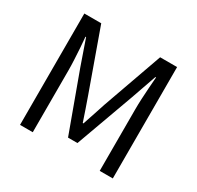

<svg xmlns="http://www.w3.org/2000/svg" viewBox="-156 -914 1124 1095"><g transform="rotate(30 406.0 -366.5)"><path d="M100.6 0V-733.4H211.9L352.5 -340.7Q365.9 -303.8 379 -265Q392 -226.2 405.1 -188H409.5Q422.9 -226.2 435.3 -265Q447.8 -303.8 460.2 -340.7L599.8 -733.4H711.5V0H625.3V-405.7Q625.3 -437.8 627.2 -475.6Q629.1 -513.3 631.8 -551.9Q634.6 -590.5 637.1 -622.2H632.8L574.4 -455.2L436 -74H374L234.5 -455.2L176.4 -622.2H172.4Q175.5 -590.5 178.1 -551.9Q180.7 -513.3 182.5 -475.6Q184.4 -437.8 184.4 -405.7V0Z"/></g></svg>

Font: Noto Sans KR Thin
Style: Regular
Weight: 100
Designer: Ryoko NISHIZUKA 西塚涼子 (kana, bopomofo & ideographs); Paul D. Hunt (Latin, Greek & Cyrillic); Sandoll Communications 산돌커뮤니
Foundry: Adobe
Version: Version 2.004-H2;hotconv 1.0.118;makeotfexe 2.5.65603